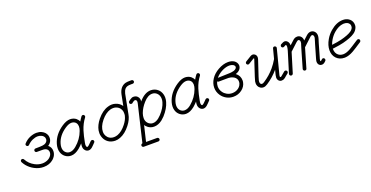

<svg xmlns="http://www.w3.org/2000/svg" viewBox="-30 -1511 4987 2578"><g transform="rotate(-20 2463.0 -222.0)"><path d="M262 -324Q255 -316 244.5 -316Q234 -316 226.5 -323.5Q219 -331 219 -341Q219 -343 219.5 -345.5Q220 -348 221 -350Q222 -355 226 -358Q265 -401 314.5 -422Q364 -443 410 -443Q451 -443 482 -428Q534 -403 550 -355Q555 -338 555 -317Q555 -296 545 -274Q530 -243 499 -224Q541 -191 541 -136Q541 -99 521 -66Q508 -45 489 -28Q432 22 348 22Q281 22 219 -11Q163 -40 122 -89Q102 -114 88 -141Q85 -147 85 -153.5Q85 -160 88 -166Q91 -172 97 -175Q103 -178 110 -178Q125 -178 132 -165Q171 -93 243 -56Q294 -29 348 -29Q371 -29 393 -35Q443 -47 471 -83Q491 -109 491 -136.5Q491 -164 471 -182Q459 -192 444 -196Q429 -200 402 -200H328Q318 -200 310.5 -207Q303 -214 303 -224.5Q303 -235 310 -242.5Q317 -250 328 -250L389 -251Q435 -252 457 -260Q487 -271 499 -296Q504 -307 504 -320Q504 -332 502 -338Q492 -367 462 -381Q439 -393 410 -393Q374 -393 334.5 -375.5Q295 -358 262 -324Z M977 -330Q977 -342 973 -356Q963 -390 930 -403Q915 -409 897 -409Q858 -409 807 -375Q696 -301 666 -194Q652 -145 663 -108Q672 -80 694 -63Q716 -46 746 -46Q769 -47 790.5 -56.5Q812 -66 835 -85Q927 -162 965 -268Q977 -300 977 -330ZM1077 -455Q1081 -455 1086 -453Q1091 -451 1094 -447Q1101 -440 1101 -429Q1101 -421 1096 -414Q1044 -346 1016 -258Q994 -188 977 -95Q973 -75 973 -65Q973 -39 985 -33Q987 -32 989 -31H990Q994 -31 998 -34L1011 -43Q1019 -50 1029 -60Q1039 -70 1059 -90Q1067 -97 1077 -97Q1090 -97 1098 -86Q1102 -79 1102 -70Q1102 -61 1094 -54Q1075 -34 1068 -27Q1053 -13 1043 -3Q1017 19 990 19Q963 18 945 -1Q922 -24 922 -61Q922 -80 927 -104Q900 -74 870 -48Q806 5 746 5Q700 5 663 -23Q628 -50 615 -93Q599 -144 617 -208Q653 -333 779 -417Q844 -460 897 -460Q944 -459 978 -434Q1004 -413 1016 -384Q1035 -417 1056 -445Q1064 -455 1077 -455Z M1371 19Q1358 19 1345 17Q1291 10 1253 -27Q1222 -58 1210 -102Q1203 -126 1203 -147.5Q1203 -169 1206 -187Q1219 -259 1277 -331Q1350 -421 1435 -445Q1464 -454 1490 -454Q1516 -454 1539 -447Q1593 -432 1626 -388Q1628 -385 1630 -382Q1659 -532 1661 -539Q1684 -641 1764 -664Q1787 -670 1827 -670H1852Q1862 -670 1869.5 -662.5Q1877 -655 1877 -645Q1877 -635 1869.5 -627.5Q1862 -620 1852 -620H1827Q1794 -620 1775 -614.5Q1756 -609 1741 -594Q1721 -572 1711 -532Q1709 -521 1657 -254Q1646 -184 1589 -111Q1522 -25 1443 5Q1407 19 1371 19ZM1607 -261Q1608 -273 1608 -282Q1608 -296 1607 -304.5Q1606 -313 1604.5 -318.5Q1603 -324 1601 -329Q1599 -334 1597 -339Q1592 -349 1586 -358Q1563 -388 1525 -399Q1509 -403 1490 -403Q1471 -403 1449 -397Q1379 -376 1317 -300Q1254 -222 1254 -151Q1254 -133 1258 -116Q1267 -85 1289 -63Q1321 -32 1371 -32Q1397 -32 1425 -42Q1491 -67 1549 -142Q1592 -197 1604 -249Q1605 -255 1607 -261Z M2174 -386Q2198 -346 2198 -296Q2198 -267 2189 -236Q2165 -150 2088 -65Q2066 -42 2045 -25Q1987 20 1927 20Q1899 20 1878 12Q1857 4 1843 -6.5Q1829 -17 1819 -28Q1811 -38 1805 -47Q1778 64 1752 176H1910Q1920 176 1927.5 183.5Q1935 191 1935 201.5Q1935 212 1927.5 219Q1920 226 1910 226H1702Q1692 226 1684.5 219Q1677 212 1677 201.5Q1677 191 1684 184Q1691 177 1700 176Q1824 -345 1824.5 -348.5Q1825 -352 1825.5 -355Q1826 -358 1826.5 -361Q1827 -364 1827 -367Q1827 -373 1827 -379Q1826 -384 1824 -390Q1820 -394 1816 -398Q1809 -402 1805 -402Q1800 -402 1795 -401Q1779 -394 1766 -383L1760 -378Q1758 -376 1755 -374Q1750 -372 1744 -372Q1744 -372 1743 -372Q1735 -372 1729 -376Q1725 -379 1722 -383Q1720 -385 1719 -388Q1718 -392 1718 -396Q1718 -407 1725 -415Q1725 -415 1725 -415Q1727 -416 1729 -418Q1754 -438 1778 -449Q1787 -452 1805 -452Q1823 -452 1843 -441Q1849 -437 1856 -430Q1866 -419 1869 -413Q1878 -393 1878 -380Q1878 -369 1877 -357Q1881 -363 1886 -368Q1964 -455 2049 -455Q2107 -454 2148 -417Q2163 -404 2174 -386ZM1924 -334Q1868 -271 1843 -202Q1831 -167 1831 -135Q1831 -92 1856 -63Q1872 -44 1897 -35Q1911 -30 1927 -30Q1951 -30 1973 -40Q1995 -50 2013.5 -65Q2032 -80 2050 -99Q2120 -175 2141 -250Q2148 -274 2148 -296Q2148 -349 2114 -380Q2087 -405 2049 -405Q1986 -405 1924 -334Z M2618 -330Q2618 -342 2614 -356Q2604 -390 2571 -403Q2556 -409 2538 -409Q2499 -409 2448 -375Q2337 -301 2307 -194Q2293 -145 2304 -108Q2313 -80 2335 -63Q2357 -46 2387 -46Q2410 -47 2431.5 -56.5Q2453 -66 2476 -85Q2568 -162 2606 -268Q2618 -300 2618 -330ZM2718 -455Q2722 -455 2727 -453Q2732 -451 2735 -447Q2742 -440 2742 -429Q2742 -421 2737 -414Q2685 -346 2657 -258Q2635 -188 2618 -95Q2614 -75 2614 -65Q2614 -39 2626 -33Q2628 -32 2630 -31H2631Q2635 -31 2639 -34L2652 -43Q2660 -50 2670 -60Q2680 -70 2700 -90Q2708 -97 2718 -97Q2731 -97 2739 -86Q2743 -79 2743 -70Q2743 -61 2735 -54Q2716 -34 2709 -27Q2694 -13 2684 -3Q2658 19 2631 19Q2604 18 2586 -1Q2563 -24 2563 -61Q2563 -80 2568 -104Q2541 -74 2511 -48Q2447 5 2387 5Q2341 5 2304 -23Q2269 -50 2256 -93Q2240 -144 2258 -208Q2294 -333 2420 -417Q2485 -460 2538 -460Q2585 -459 2619 -434Q2645 -413 2657 -384Q2676 -417 2697 -445Q2705 -455 2718 -455Z M3253 -156Q3253 -147 3251 -135Q3240 -73 3187 -33Q3134 7 3065 7Q3012 7 2967.5 -17.5Q2923 -42 2896 -82Q2861 -133 2861 -194Q2861 -257 2899 -315.5Q2937 -374 3008 -414Q3083 -456 3152 -456Q3200 -456 3235 -435Q3271 -411 3278 -373Q3279 -368 3279 -362Q3279 -333 3260 -309Q3238 -282 3196 -269Q3253 -227 3253 -156ZM2927 -262Q2911 -228 2911 -194Q2911 -148 2938 -110Q2958 -81 2989 -64Q3025 -44 3065 -44Q3117 -44 3156 -73Q3174 -87 3186 -105Q3202 -131 3202 -159Q3202 -175 3197 -189Q3183 -224 3142 -241Q3119 -251 3089 -253Q3075 -253 3064.5 -253Q3054 -253 2946 -252Q2934 -252 2927 -262ZM3133 -405Q3084 -399 3033 -370Q2984 -342 2953 -303Q3110 -308 3120 -308.5Q3130 -309 3144 -310Q3185 -314 3207 -329Q3228 -343 3228 -362V-365Q3227 -372 3221.5 -379.5Q3216 -387 3210 -390.5Q3204 -394 3200 -396Q3196 -398 3191 -399.5Q3186 -401 3177 -403.5Q3168 -406 3155.5 -406Q3143 -406 3133 -405Z M3819 -79Q3826 -85 3836 -85Q3846 -85 3853.5 -77.5Q3861 -70 3861 -59Q3861 -48 3852 -40Q3825 -18 3819.5 -13.5Q3814 -9 3811.5 -6.5Q3809 -4 3805.5 -1Q3802 2 3799.5 3.5Q3797 5 3795 7Q3782 18 3766 22Q3750 25 3743.5 24.5Q3737 24 3732 23Q3714 18 3702 3Q3689 -14 3689 -37Q3689 -51 3694 -72L3712 -143Q3639 -56 3544 5Q3527 16 3513 21Q3499 26 3484 26Q3458 26 3438 10Q3421 -2 3412.5 -21Q3404 -40 3404 -58Q3404 -76 3406 -87Q3411 -108 3424 -148Q3498 -370 3498 -373Q3499 -378 3499 -380L3497 -386Q3492 -385 3486 -381L3413 -336Q3407 -332 3398 -332Q3389 -332 3381.5 -339.5Q3374 -347 3374 -357Q3374 -371 3386 -379Q3464 -427 3467 -428.5Q3470 -430 3475 -432Q3485 -437 3497 -437Q3509 -437 3520 -431Q3531 -425 3539 -415Q3550 -400 3550 -380Q3549 -366 3547 -360Q3545 -354 3544.5 -352.5Q3544 -351 3544 -349Q3543 -347 3472 -132Q3460 -95 3457.5 -83Q3455 -71 3455 -61Q3455 -40 3468 -30Q3480 -21 3497 -27Q3504 -30 3517 -38Q3606 -95 3674 -176Q3714 -224 3745 -278Q3747 -281 3748 -283L3784 -421Q3789 -440 3809 -440Q3815 -440 3821 -436.5Q3827 -433 3830.5 -427.5Q3834 -422 3834 -417Q3834 -412 3833 -409L3743 -60Q3739 -44 3739 -40Q3739 -33 3741 -30Q3743 -27 3745 -26Q3751 -24 3760 -30Q3766 -34 3819 -79ZM3761 -30Q3761 -30 3761 -30Z M3918 -388Q3907 -388 3900 -395.5Q3893 -403 3893 -412Q3893 -429 3906 -436Q3933 -450 3937 -451.5Q3941 -453 3944 -454Q3952 -457 3957 -457Q3962 -457 3963 -457Q3980 -456 3991 -447Q4020 -425 4020 -381Q4020 -380 4020 -379L4073 -428Q4090 -444 4099 -448.5Q4108 -453 4114 -456Q4127 -460 4140 -460Q4167 -460 4187 -443Q4214 -419 4214 -378Q4274 -433 4276 -435Q4305 -460 4335 -460Q4362 -460 4382 -443Q4410 -419 4410 -378Q4410 -359 4402 -332Q4399 -323 4393 -304Q4387 -285 4384 -275Q4329 -85 4328 -80.5Q4327 -76 4326 -75Q4322 -60 4322 -52Q4322 -41 4327 -41Q4330 -42 4333 -44Q4337 -47 4351 -60Q4358 -67 4366.5 -67Q4375 -67 4381 -63.5Q4387 -60 4390 -54Q4393 -48 4393 -41Q4393 -30 4385 -23Q4366 -6 4363 -3Q4345 9 4329 9Q4296 9 4280 -17Q4271 -32 4271 -52Q4271 -67 4281 -100L4336 -289Q4339 -299 4345 -318Q4355 -352 4358 -363Q4359 -374 4359 -377Q4359 -396 4349 -404Q4342 -410 4335.5 -410Q4329 -410 4322 -406Q4314 -401 4310.5 -398Q4307 -395 4201 -296Q4197 -293 4194 -291Q4191 -281 4189 -275L4112 -13Q4107 5 4088 5Q4078 5 4070.5 -2Q4063 -9 4063 -20Q4063 -24 4064 -27L4140 -289Q4143 -299 4149 -318Q4155 -337 4157 -344Q4159 -351 4161 -355Q4164 -368 4164 -377Q4164 -396 4154 -404Q4148 -410 4140 -410Q4133 -410 4126.5 -406Q4120 -402 4108 -391L4003 -294Q3991 -255 3917 -12Q3910 4 3892 5Q3886 5 3880 2Q3874 -1 3870.5 -7Q3867 -13 3867 -18.5Q3867 -24 3868 -27L3950 -294Q3954 -305 3956 -314Q3957 -315 3957 -316Q3963 -338 3965 -347Q3967 -360 3968 -364Q3970 -374 3970 -378Q3970 -400 3963 -405Q3961 -406 3960 -406Q3957 -405 3950 -402L3930 -391Q3924 -388 3918 -388Z M4875 -344Q4875 -362 4867 -375Q4844 -409 4794 -409Q4788 -409 4781 -409Q4713 -403 4646 -345Q4604 -308 4575 -259Q4556 -227 4546 -195Q4629 -205 4682 -218Q4787 -245 4833 -277Q4862 -297 4872 -323Q4875 -334 4875 -344ZM4537 -137Q4537 -79 4575 -48Q4603 -25 4644 -25H4650Q4693 -27 4748 -58Q4773 -72 4794 -86Q4815 -100 4827 -107.5Q4839 -115 4882 -143Q4889 -147 4898 -147Q4907 -147 4914 -140Q4921 -133 4921 -124Q4921 -108 4910 -101Q4866 -73 4853 -64Q4840 -55 4832.5 -50.5Q4825 -46 4814 -39Q4793 -25 4773 -14Q4707 23 4652 25H4644Q4575 25 4530 -21Q4487 -66 4487 -137Q4487 -208 4531 -284Q4564 -341 4613 -383Q4702 -460 4794 -460Q4838 -460 4871 -440Q4914 -414 4924 -366Q4926 -355 4926 -340Q4926 -325 4921 -310Q4905 -264 4863 -236Q4808 -198 4694 -169Q4638 -155 4561 -146L4537 -143Q4537 -140 4537 -137Z"/></g></svg>

Font: TT2020Base
Style: Italic
Weight: 400
Italic angle: -15°
Version: Version 0.2.000